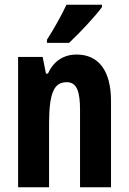

<svg xmlns="http://www.w3.org/2000/svg" viewBox="-20 -786 541 806"><path d="M408 -756V-766H259C238 -722 211 -672 177 -619V-606H270C316 -649 381 -719 408 -756ZM302 -557C246 -557 205 -529 181 -477H173L159 -547H56V0H186V-263C186 -393 205 -441 260 -441C303 -441 316 -401 316 -324V0H446V-362C446 -489 394 -557 302 -557Z"/></svg>

Font: Noto Sans Devanagari ExtraCondensed
Style: Bold
Weight: 700
Width: 2
Designer: Jelle Bosma - Monotype Design Team
Foundry: Monotype Imaging Inc.
Version: Version 2.004